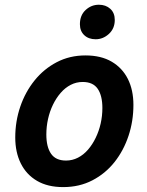

<svg xmlns="http://www.w3.org/2000/svg" viewBox="-20 -769 613 803"><path d="M244.2 13.5Q179.5 13.5 134.9 -12.6Q90.2 -38.8 67 -85.5Q43.8 -132.2 43.8 -194Q43.8 -261.5 64.8 -323Q85.8 -384.5 124.6 -432.6Q163.5 -480.8 217.5 -509Q271.5 -537.2 337.5 -537.2Q402.5 -537.2 447 -511.1Q491.5 -485 514.8 -438.8Q538 -392.5 538 -330Q538 -262.5 517.5 -200.9Q497 -139.2 458.9 -91.1Q420.8 -43 366.4 -14.8Q312 13.5 244.2 13.5ZM256 -97.5Q282.5 -97.5 306 -109.5Q329.5 -121.5 348.1 -143.1Q366.8 -164.8 380.2 -192.6Q393.8 -220.5 401 -252.4Q408.2 -284.2 408.2 -317.2Q408.2 -369.2 388.5 -397.8Q368.8 -426.2 325.8 -426.2Q299.2 -426.2 275.9 -414.2Q252.5 -402.2 233.8 -380.6Q215 -359 201.5 -331.1Q188 -303.2 180.9 -271.4Q173.8 -239.5 173.8 -206.5Q173.8 -154.5 193.5 -126Q213.2 -97.5 256 -97.5ZM380.2 -604.8Q350.5 -604.8 332.4 -621.9Q314.2 -639 314.2 -667.8Q314.2 -705 338 -727.1Q361.8 -749.2 393.5 -749.2Q422.5 -749.2 441.2 -732.2Q460 -715.2 460 -685.5Q460 -649.8 435.5 -627.2Q411 -604.8 380.2 -604.8Z"/></svg>

Font: Ubuntu Sans
Style: Italic
Weight: 400
Italic angle: -13.5°
Designer: Dalton Maag Ltd
Foundry: Dalton Maag Ltd
Version: Version 1.006